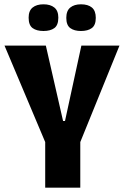

<svg xmlns="http://www.w3.org/2000/svg" viewBox="-20 -872 576 892"><path d="M190 0V-212L1 -660H193L273 -310H282L358 -660H535L353 -212V0ZM356 -728Q325 -728 306.5 -741.5Q288 -755 288 -789Q288 -822 306.5 -837Q325 -852 356 -852Q389 -852 407 -837Q425 -822 425 -789Q425 -755 406.5 -741.5Q388 -728 356 -728ZM182 -728Q150 -728 131.5 -741.5Q113 -755 113 -790Q113 -822 131.5 -837Q150 -852 182 -852Q214 -852 232.5 -837Q251 -822 251 -790Q251 -755 232.5 -741.5Q214 -728 182 -728Z"/></svg>

Font: Bricolage Grotesque Condensed ExtraBold
Style: Regular
Weight: 800
Width: 3
Designer: Mathieu Triay
Foundry: Atelier Triay
Version: Version 1.000;gftools[0.9.30]